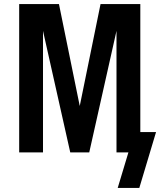

<svg xmlns="http://www.w3.org/2000/svg" viewBox="-20 -755 793 951"><path d="M670 176H563L616 0H557V-602L422 0H328L193 -602V0H75V-735H272L375 -230L478 -735H675V-101H753Z"/></svg>

Font: Iosevka Aile
Style: Bold
Weight: 700
Designer: Belleve Invis
Foundry: Belleve Invis
Version: Version 28.0.1; ttfautohint (v1.8.4)